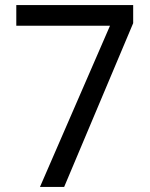

<svg xmlns="http://www.w3.org/2000/svg" viewBox="-20 -734 591 754"><path d="M412 -633H44V-714H503V-643L232 0H137Z"/></svg>

Font: Noto Sans Devanagari
Style: Regular
Weight: 400
Designer: Jelle Bosma - Monotype Design Team
Foundry: Monotype Imaging Inc.
Version: Version 2.003